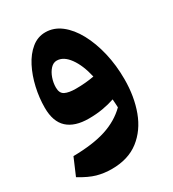

<svg xmlns="http://www.w3.org/2000/svg" viewBox="-185 -577 869 965"><g transform="rotate(-30 250.0 -94.5)"><path d="M177.7 287.1Q132.8 287.1 92.8 275.9Q52.7 264.6 0 232.4L42 134.3Q156.7 132.8 231.4 108.6Q306.2 84.5 357.9 33.7Q357.4 21.5 356.7 10Q356 -1.5 355 -14.2Q323.7 -3.4 285.6 3.2Q247.6 9.8 204.1 9.8Q123 9.8 80.8 -28.8Q38.6 -67.4 38.6 -147.9Q38.6 -205.6 51.8 -263.4Q64.9 -321.3 89.6 -369.4Q114.3 -417.5 149.9 -446.5Q185.5 -475.6 230 -475.6Q279.3 -475.6 320.8 -443.4Q362.3 -411.1 392.8 -355Q423.3 -298.8 440.4 -226.3Q457.5 -153.8 457.5 -72.8Q457.5 27.8 427.2 109.4Q397 190.9 335 239Q272.9 287.1 177.7 287.1ZM328.6 -162.1Q312 -235.4 279.8 -279.5Q247.6 -323.7 208.5 -323.7Q188.5 -323.7 172.4 -306.2Q156.2 -288.6 147 -262Q137.7 -235.4 137.7 -208Q137.7 -174.8 159.7 -163.8Q181.6 -152.8 223.1 -152.8Q278.3 -152.8 328.6 -162.1Z"/></g></svg>

Font: Pinar DS2-Bold
Style: Regular
Weight: 700
Designer: Amin Abedi
Version: Version 2.000